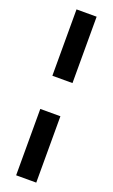

<svg xmlns="http://www.w3.org/2000/svg" viewBox="-157 -725 510 870"><g transform="rotate(20 98.5 -290.0)"><path d="M50 -370V-690H147V-370ZM50 110V-210H147V110Z"/></g></svg>

Font: Red Rose SemiBold
Style: Regular
Weight: 600
Designer: Jaikishan Patel
Version: Version 2.000